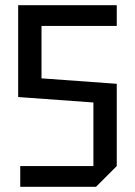

<svg xmlns="http://www.w3.org/2000/svg" viewBox="-20 -720 520 740"><path d="M430 -620H140V-418L430 -397V-80L350 0H58V-80H340V-325L50 -346V-700H430Z"/></svg>

Font: Tektur SemiCondensed
Style: Regular
Weight: 400
Width: 4
Designer: Adam Jagosz
Foundry: Adam Jagosz
Version: Version 1.005;gftools[0.9.30]